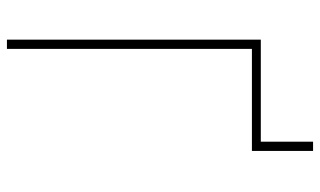

<svg xmlns="http://www.w3.org/2000/svg" viewBox="-200 -700 901 540"><g transform="rotate(90 250.0 -430.5)"><path d="M118 0V-689H405V-861H379V-714H92V0Z"/></g></svg>

Font: Noto Sans Mono UI Condensed Thin
Style: Regular
Weight: 250
Width: 3
Designer: Monotype Design team
Foundry: Monotype Imaging Inc.
Version: 1.000